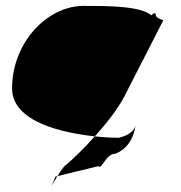

<svg xmlns="http://www.w3.org/2000/svg" viewBox="-20 -574 613 652"><path d="M21 -274C21 -158 198 -122 302 -111C341 -154 378 -201 402 -246L534 -504C541 -504 509 -512 509 -522C509 -533 502 -530 494 -522C458 -552 363 -554 264 -554C139 -554 21 -428 21 -274ZM168 26C149 76 151 62 175 24ZM175 24 315 -10C323 6 340 -52 371 -52C394 -60 430 -84 440 -146C432 -124 411 -113 383 -106C368 -106 337 -107 302 -111C267 -72 231 -36 197 -8C188 4 181 15 175 24Z"/></svg>

Font: Ampere
Style: Cnd
Weight: 400
Version: Version 1